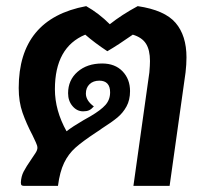

<svg xmlns="http://www.w3.org/2000/svg" viewBox="-20 -606 690 626"><path d="M588 -419Q588 -396 585 -370L533 0H415L467 -370Q469 -394 469 -407Q469 -443 456 -463.5Q443 -484 413 -493Q366 -460 330 -439Q289 -466 258 -493Q159 -452 159 -315Q159 -246 197 -178Q216 -193 252 -214L275 -227Q309 -247 324 -264Q339 -281 339 -305Q339 -324 330 -333.5Q321 -343 304 -343Q284 -343 272 -331.5Q260 -320 260 -301Q260 -278 286 -259Q278 -250 270.5 -246.5Q263 -243 251 -243Q231 -243 216.5 -260Q202 -277 202 -302Q202 -345 233 -372Q264 -399 313 -399Q355 -399 379.5 -373.5Q404 -348 404 -309Q404 -280 392.5 -259Q381 -238 363 -223Q345 -208 312 -187Q310 -185 293 -174Q249 -145 226 -124.5Q203 -104 189 -75Q175 -46 169 0H58Q53 0 50.5 -2Q48 -4 48 -11Q49 -31 57 -46.5Q65 -62 83 -88Q90 -98 96 -107.5Q102 -117 102 -124Q102 -131 97 -141.5Q92 -152 86 -165Q66 -203 53.5 -238.5Q41 -274 41 -319Q41 -545 261 -586Q302 -563 338 -527Q377 -558 429 -586Q517 -573 552.5 -531.5Q588 -490 588 -419Z"/></svg>

Font: Krub SemiBold
Style: Italic
Weight: 600
Italic angle: -8°
Designer: Ekaluck Peanpanawate
Foundry: Cadson Demak Co.,Ltd.
Version: Version 1.000; ttfautohint (v1.6)